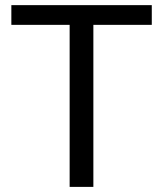

<svg xmlns="http://www.w3.org/2000/svg" viewBox="-20 -731 637 751"><path d="M24.4 -710.9V-633.8H252.4V0H345.2V-633.8H573.7V-710.9Z"/></svg>

Font: Vazirmatn
Style: Regular
Weight: 400
Designer: Saber Rastikerdar
Foundry: Saber Rastikerdar
Version: Version 33.003